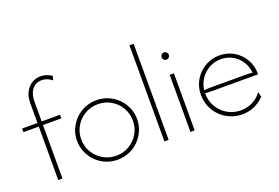

<svg xmlns="http://www.w3.org/2000/svg" viewBox="-93 -959 1818 1251"><g transform="rotate(-20 816.0 -333.5)"><path d="M131.2 0V-370.8H25V-395.8H131.2V-535.4Q131.2 -576.4 146.9 -607.6Q162.5 -638.9 189.9 -656.9Q217.4 -675 252.8 -675Q272.9 -675 293.1 -668.4Q313.2 -661.8 329.9 -650L322.2 -621.5Q304.9 -635.4 287.8 -642Q270.8 -648.6 252.1 -648.6Q224.3 -648.6 203.5 -634.4Q182.6 -620.1 171.5 -594.4Q160.4 -568.8 160.4 -532.6V-395.8H287.5V-370.8H160.4V0Z M541.7 8.3Q498.6 8.3 460.8 -7.6Q422.9 -23.6 394.4 -52.1Q366 -80.6 349.7 -118.1Q333.3 -155.6 333.3 -198.6Q333.3 -241 349.7 -278.1Q366 -315.3 394.4 -343.8Q422.9 -372.2 460.8 -388.2Q498.6 -404.2 541.7 -404.2Q584.7 -404.2 622.6 -388.2Q660.4 -372.2 688.9 -343.8Q717.4 -315.3 733.7 -278.1Q750 -241 750 -197.9Q750 -155.6 733.7 -118.1Q717.4 -80.6 688.9 -52.1Q660.4 -23.6 622.6 -7.6Q584.7 8.3 541.7 8.3ZM542.4 -19.4Q591.7 -19.4 632.3 -43.4Q672.9 -67.4 696.9 -108Q720.8 -148.6 720.8 -197.9Q720.8 -247.2 696.9 -287.8Q672.9 -328.5 632.3 -352.4Q591.7 -376.4 541.7 -376.4Q492.4 -376.4 451.4 -352.4Q410.4 -328.5 386.5 -287.8Q362.5 -247.2 362.5 -197.9Q362.5 -148.6 386.5 -108Q410.4 -67.4 451.4 -43.4Q492.4 -19.4 542.4 -19.4Z M867.4 0V-666.7H896.5V0Z M1047.9 0V-395.8H1077.1V0ZM1062.5 -495.8Q1055.6 -495.8 1050 -499.3Q1044.4 -502.8 1041 -508.3Q1037.5 -513.9 1037.5 -520.8Q1037.5 -527.8 1041 -533.3Q1044.4 -538.9 1050 -542.4Q1055.6 -545.8 1062.5 -545.8Q1069.4 -545.8 1075 -542.4Q1080.6 -538.9 1084 -533.3Q1087.5 -527.8 1087.5 -520.8Q1087.5 -513.9 1084 -508.3Q1080.6 -502.8 1075 -499.3Q1069.4 -495.8 1062.5 -495.8Z M1406.9 8.3Q1363.2 8.3 1324.7 -7.6Q1286.1 -23.6 1256.9 -52.1Q1227.8 -80.6 1211.1 -119.1Q1194.4 -157.6 1194.4 -202.8Q1194.4 -245.8 1210.1 -282.3Q1225.7 -318.8 1253.5 -346.2Q1281.2 -373.6 1317.7 -388.9Q1354.2 -404.2 1395.1 -404.2Q1450 -404.2 1494.1 -377.8Q1538.2 -351.4 1564.2 -306.9Q1590.3 -262.5 1590.3 -208.3V-202.1H1277.8Q1264.6 -202.1 1251 -202.8Q1237.5 -203.5 1223.6 -204.2Q1223.6 -150.7 1248.3 -109Q1272.9 -67.4 1314.6 -43.4Q1356.2 -19.4 1406.9 -19.4Q1452.1 -19.4 1489.6 -39.2Q1527.1 -59 1551.4 -93.1L1559.7 -58.3Q1531.2 -27.8 1492 -9.7Q1452.8 8.3 1406.9 8.3ZM1225 -225Q1238.2 -226.4 1251.4 -226.7Q1264.6 -227.1 1277.8 -227.1H1506.9Q1525 -227.1 1537.2 -226.4Q1549.3 -225.7 1560.4 -224.3Q1556.2 -268.1 1533.7 -302.8Q1511.1 -337.5 1475.3 -357.6Q1439.6 -377.8 1395.1 -377.8Q1352.1 -377.8 1315.3 -358Q1278.5 -338.2 1254.5 -303.8Q1230.6 -269.4 1225 -225Z"/></g></svg>

Font: Afacad Flux Thin
Style: Regular
Weight: 250
Designer: Kristian Moeller
Foundry: Dicotype
Version: Version 1.100